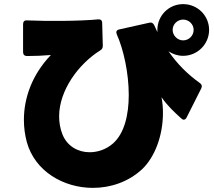

<svg xmlns="http://www.w3.org/2000/svg" viewBox="-20 -862 1040 932"><path d="M669 -40C731 -98 771 -203 771 -314C771 -339 769 -365 764 -390C794 -347 827 -317 860 -287C864 -283 868 -281 872 -281C878 -281 883 -285 886 -292L957 -433C962 -444 960 -452 950 -459C890 -502 840 -552 798 -613C819 -599 843 -591 869 -591C938 -591 995 -647 995 -717C995 -786 939 -842 869 -842C799 -842 744 -786 744 -717C744 -713 744 -710 744 -706C740 -716 735 -726 730 -737C724 -750 717 -754 706 -752L558 -719C545 -716 542 -707 547 -695C579 -624 605 -509 605 -401C605 -305 584 -215 529 -166C496 -137 455 -123 415 -123C359 -123 306 -152 283 -210C272 -238 267 -268 267 -297C267 -424 362 -552 466 -617C475 -622 479 -629 479 -640L476 -750C476 -763 469 -769 457 -768C363 -759 207 -759 111 -763C98 -764 92 -757 92 -744V-609C92 -597 99 -590 111 -590C152 -590 191 -592 227 -595C136 -500 96 -387 96 -280C96 -243 101 -207 110 -173C149 -30 289 50 431 50C517 50 603 21 669 -40ZM869 -666C842 -666 818 -689 818 -717C818 -745 842 -767 869 -767C897 -767 920 -744 920 -717C920 -689 897 -666 869 -666Z"/></svg>

Font: LINE Seed JP_OTF ExtraBold
Style: Regular
Weight: 800
Designer: LY Corporation & Fontrix & Fontworks
Version: Version 1.013